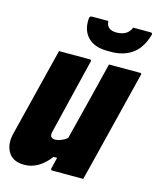

<svg xmlns="http://www.w3.org/2000/svg" viewBox="-137 -1044 935 1147"><g transform="rotate(15 330.0 -470.0)"><path d="M124 10Q53 10 24.5 -38.5Q-4 -87 15 -158Q43 -268 70 -379Q97 -490 125 -600Q131 -625 137.5 -650Q144 -675 150 -700H341Q351 -700 349 -689Q321 -574 293 -459Q265 -344 237 -228Q224 -183 265 -183Q296 -183 337 -212Q368 -334 398.5 -456Q429 -578 459 -700H651Q663 -700 659 -689L515 -110Q508 -80 500.5 -52Q493 -24 487 0H295Q290 0 288 -3.5Q286 -7 287 -11Q295 -45 304 -81H282Q213 10 124 10ZM542 -950H645Q656 -950 659 -946.5Q662 -943 658 -931Q633 -849 579.5 -812.5Q526 -776 452 -776H428Q350 -776 308.5 -817Q267 -858 271 -931Q272 -943 276 -946.5Q280 -950 290 -950H388Q391 -896 451 -896Q483 -896 506 -908Q529 -920 542 -950Z"/></g></svg>

Font: Recursive Mn Lnr St Blk
Style: Italic
Weight: 900
Italic angle: -15°
Monospace: yes
Version: Version 1.079;hotconv 1.0.112;makeotfexe 2.5.65598; ttfautoh